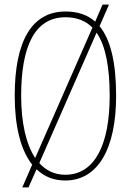

<svg xmlns="http://www.w3.org/2000/svg" viewBox="-20 -775 569 835"><path d="M120 -59 77 40H104L139 -39C172 -7 213 10 264 10C404 10 485 -125 485 -358C485 -503 461 -603 413 -661L454 -755H426L394 -681C360 -711 317 -725 265 -725C118 -725 44 -596 44 -359C44 -228 69 -123 120 -59ZM382 -655 133 -88C93 -148 72 -243 72 -358C72 -574 131 -700 265 -700C315 -700 353 -684 382 -655ZM264 -15C218 -15 180 -33 151 -66L400 -633C440 -575 457 -481 457 -358C457 -146 392 -15 264 -15Z"/></svg>

Font: Noto Serif Sinhala ExtraCondensed Thin
Style: Regular
Weight: 100
Width: 2
Designer: Jelle Bosma - Monotype Design Team
Foundry: Monotype Imaging Inc.
Version: Version 2.007